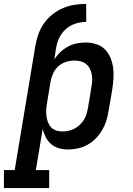

<svg xmlns="http://www.w3.org/2000/svg" viewBox="-61 -755 681 980"><path d="M-41 205V113H14L120 -524Q125 -553 135.5 -582Q146 -611 164 -636.5Q182 -662 207.5 -682Q233 -702 261.5 -714Q290 -726 319.5 -730.5Q349 -735 379 -735V-643Q361 -643 343 -639.5Q325 -636 307.5 -628Q290 -620 275.5 -607Q261 -594 250.5 -578Q240 -562 234 -544.5Q228 -527 225 -509L216 -451Q229 -472 247 -489Q265 -506 286.5 -517.5Q308 -529 331 -533.5Q354 -538 377 -538Q405 -538 431 -529.5Q457 -521 475 -502.5Q493 -484 503 -459.5Q513 -435 516.5 -408.5Q520 -382 518 -354Q516 -326 512 -298L493 -188Q489 -163 481.5 -138.5Q474 -114 460.5 -91Q447 -68 428 -48.5Q409 -29 385.5 -16Q362 -3 336.5 2.5Q311 8 286 8Q262 8 239.5 1.5Q217 -5 200 -19.5Q183 -34 172.5 -54.5Q162 -75 157 -97L122 113H190V205ZM258 -84Q274 -84 289.5 -87.5Q305 -91 319.5 -98.5Q334 -106 346 -117.5Q358 -129 367 -143Q376 -157 380.5 -172.5Q385 -188 388 -203L406 -313Q409 -329 409.5 -345.5Q410 -362 407 -377Q404 -392 397 -405.5Q390 -419 378 -428.5Q366 -438 351 -442Q336 -446 319 -446Q319 -446 319 -446Q319 -446 319 -446Q297 -446 275.5 -439Q254 -432 237 -417Q220 -402 210.5 -381Q201 -360 197 -339L179 -229Q176 -212 175 -195.5Q174 -179 176 -163Q178 -147 183.5 -132Q189 -117 199.5 -105.5Q210 -94 225.5 -89Q241 -84 258 -84Z"/></svg>

Font: Iosevka Curly Slab SmBdEx
Style: Italic
Weight: 600
Width: 7
Italic angle: -9°
Monospace: yes
Designer: Belleve Invis
Foundry: Belleve Invis
Version: Version 11.1.0; ttfautohint (v1.8.3)